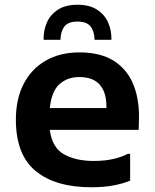

<svg xmlns="http://www.w3.org/2000/svg" viewBox="-20 -780 653 810"><path d="M365 10Q214 10 130.5 -58.5Q47 -127 47 -275Q47 -363 80 -426.5Q113 -490 173.5 -524.5Q234 -559 315 -559Q406 -559 463 -521.5Q520 -484 545 -417.5Q570 -351 566 -265L565 -232H190Q200 -157 250 -129Q300 -101 375 -101Q424 -101 461 -110Q498 -119 519 -131H529V-18Q501 -6 460.5 2Q420 10 365 10ZM314 -455Q266 -455 232 -426Q198 -397 190 -324H429V-330Q429 -391 400.5 -423Q372 -455 314 -455ZM307 -760Q357 -760 389 -739.5Q421 -719 436 -685.5Q451 -652 450 -612H379Q378 -648 362 -668.5Q346 -689 307 -689Q268 -689 252 -668.5Q236 -648 235 -612H164Q163 -652 178 -685.5Q193 -719 225 -739.5Q257 -760 307 -760Z"/></svg>

Font: Kufam SemiBold
Style: Regular
Weight: 600
Designer: Wael Morcos, Artur Schmal
Foundry: Original Type
Version: Version 1.300; ttfautohint (v1.8.3)